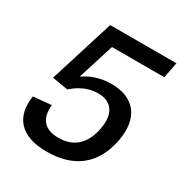

<svg xmlns="http://www.w3.org/2000/svg" viewBox="-171 -863 962 1006"><g transform="rotate(30 310.0 -359.5)"><path d="M207.5 -730 86 -341.5 181.5 -325.5C218.5 -359 270 -389 332.5 -389C412.5 -389 455 -336.5 435.5 -234.5C414.5 -127.5 352.5 -82.5 267 -82.5C186.5 -82.5 143 -125 152.5 -214L43.5 -203.5C22 -65.5 97 11 249.5 11C414 11 517.5 -69 548.5 -228.5C577.5 -378 507.5 -466.5 369 -466.5C300 -466.5 245 -445 204 -416L273 -635H589.5L608 -730Z"/></g></svg>

Font: Monaspace Neon Medium
Style: Italic
Weight: 500
Italic angle: -11°
Designer: Riley Cran & the Lettermatic Team
Foundry: Lettermatic
Version: Version 1.200 (Monaspace Neon)